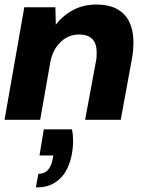

<svg xmlns="http://www.w3.org/2000/svg" viewBox="-27 -528 627 846"><path d="M-7 0 80 -496H217L219 -419Q249 -459 294.5 -483.5Q340 -508 398 -508Q478 -508 519.5 -465Q561 -422 561 -340Q561 -326 559.5 -307.5Q558 -289 555 -273L505 0H348L396 -259Q398 -267 398.5 -277.5Q399 -288 399 -297Q399 -376 321 -376Q290 -376 264 -361Q238 -346 220 -319Q202 -292 195 -256L150 0ZM131 298 142 238Q168 238 183.5 221.5Q199 205 205 173L208 157H147L166 42H290Q293 55 294 68.5Q295 82 295 95Q295 126 287.5 161.5Q280 197 262 228Q244 259 212 278.5Q180 298 131 298Z"/></svg>

Font: Rethink Sans ExtraBold
Style: Italic
Weight: 800
Italic angle: -10°
Designer: The Rethink Sans project authors (Hans Thiessen). DM Sans designed by Colophon Foundry.
Foundry: Rethink Communications LLC
Version: Version 1.001